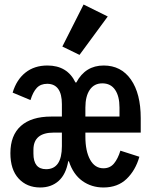

<svg xmlns="http://www.w3.org/2000/svg" viewBox="-20 -818 680 850"><path d="M26 -140Q26 -219 72.5 -260.5Q119 -302 207 -302H254V-357Q254 -402 237.5 -424.5Q221 -447 189 -447Q160 -447 143 -429Q126 -411 115 -375L36 -408Q53 -465 92.5 -496.5Q132 -528 190 -528Q278 -528 314 -453H318Q358 -528 439 -528Q516 -528 559.5 -466Q603 -404 603 -295V-231H358V-213Q358 -149 379 -111Q400 -73 438 -73Q467 -73 484.5 -94Q502 -115 513 -151L597 -124Q580 -64 540.5 -26Q501 12 438 12Q385 12 344.5 -17Q304 -46 285 -104H282Q272 -46 239.5 -17Q207 12 158 12Q99 12 62.5 -27.5Q26 -67 26 -140ZM184 -69Q254 -69 254 -171V-231H218Q128 -231 128 -155V-138Q128 -69 184 -69ZM509 -302V-342Q509 -392 489.5 -420.5Q470 -449 433 -449Q397 -449 377.5 -420.5Q358 -392 358 -342V-302ZM332 -575 256 -612 350 -798 457 -745Z"/></svg>

Font: Writer SemiBold
Style: Regular
Weight: 600
Monospace: yes
Designer: Mike Abbink, Paul van der Laan, Pieter van Rosmalen
Foundry: Bold Monday
Version: Version 2.001 2020